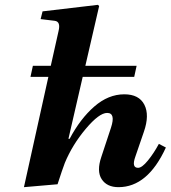

<svg xmlns="http://www.w3.org/2000/svg" viewBox="-20 -762 706 794"><path d="M79 12 180 -444H106L116 -490H190L222 -633Q232 -673 206 -676L148 -683L156 -715L385 -742L390 -737L333 -490H545L535 -444H322L263 -188H268Q312 -271 370 -321.5Q428 -372 494 -372Q555 -372 577 -329Q599 -286 575 -217L540 -115Q523 -68 551 -68Q567 -68 591.5 -98Q616 -128 637 -167L666 -152Q591 12 470 12Q422 12 400.5 -21Q379 -54 399 -113L439 -234Q459 -295 423 -295Q390 -295 334.5 -229Q279 -163 248 -88Q238 -62 218 0Z"/></svg>

Font: Lingua Franca
Style: Bold Italic
Weight: 700
Italic angle: -13°
Version: Version 1.19